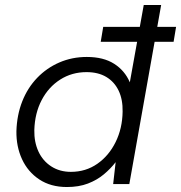

<svg xmlns="http://www.w3.org/2000/svg" viewBox="-20 -740 728 772"><path d="M385 -572 395 -632H688L678 -572ZM249 12Q184 12 138 -18.5Q92 -49 68.5 -100Q45 -151 46 -213Q48 -278 69.5 -332.5Q91 -387 129.5 -427Q168 -467 219 -489Q270 -511 329 -511Q396 -511 439 -483.5Q482 -456 502 -409L558 -720H628L500 0H435L445 -88Q425 -62 397.5 -39Q370 -16 333.5 -2Q297 12 249 12ZM265 -49Q325 -49 371.5 -81.5Q418 -114 445 -169Q472 -224 473 -291Q474 -340 457 -375.5Q440 -411 407.5 -430.5Q375 -450 328 -450Q269 -450 222 -420Q175 -390 147.5 -337.5Q120 -285 118 -217Q117 -169 134.5 -131Q152 -93 186 -71Q220 -49 265 -49Z"/></svg>

Font: DM Sans 20pt Light
Style: Italic
Weight: 300
Italic angle: -10°
Version: Version 4.004;gftools[0.9.30]